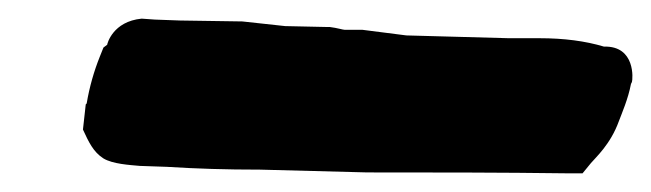

<svg xmlns="http://www.w3.org/2000/svg" viewBox="-20 -472 699 206"><path d="M72 -360 69 -333C75 -320 80 -309 91 -302C101 -296 119 -295 130 -294L159 -293C191 -291 222 -290 259 -290C297 -289 334 -288 374 -287C445 -287 516 -287 592 -286H605L614 -297C619 -303 635 -317 644 -342C647 -350 654 -366 657 -382L658 -384C659 -387 662 -423 628 -422C608 -428 585 -431 559 -431H526L416 -434L369 -440H350C348 -440 342 -442 334 -443H332L286 -444L240 -449L173 -450L146 -451L132 -452C101 -449 95 -425 95 -424L91 -421L87 -411C81 -396 76 -379 73 -361Z"/></svg>

Font: Vapor
Style: BlkObl
Weight: 900
Foundry: Cannot Into Space Fonts
Version: Version 0.179